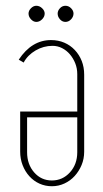

<svg xmlns="http://www.w3.org/2000/svg" viewBox="-20 -640 357 666"><path d="M272 -114Q272 -89 263 -67.5Q254 -46 239 -29.5Q224 -13 203.5 -3.5Q183 6 160 6Q137 6 117 -3Q97 -12 82 -28.5Q67 -45 58.5 -67Q50 -89 50 -114V-253H248V-383Q248 -403 241 -420.5Q234 -438 222.5 -451.5Q211 -465 195.5 -473Q180 -481 162 -481Q131 -481 103.5 -465Q76 -449 62 -423L45 -433Q90 -501 157 -501Q182 -501 203 -492Q224 -483 239.5 -466.5Q255 -450 263.5 -428.5Q272 -407 272 -381ZM74 -112Q74 -70 98.5 -42Q123 -14 160 -14Q197 -14 222.5 -42Q248 -70 248 -112V-233H74ZM79 -593Q79 -603 87.5 -611.5Q96 -620 106 -620Q117 -620 126 -611.5Q135 -603 135 -593Q135 -582 126 -573Q117 -564 106 -564Q96 -564 87.5 -573Q79 -582 79 -593ZM180 -593Q180 -603 188 -611.5Q196 -620 207 -620Q218 -620 226.5 -611.5Q235 -603 235 -593Q235 -582 226.5 -573Q218 -564 207 -564Q196 -564 188 -573Q180 -582 180 -593Z"/></svg>

Font: Moniqa Thin Paragraph
Style: Regular
Weight: 100
Designer: Rajesh Rajput
Foundry: Rajesh Rajput
Version: Version 1.000